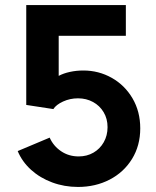

<svg xmlns="http://www.w3.org/2000/svg" viewBox="-20 -740 623 768"><path d="M50.8 -135.7 178.7 -189.5Q193.4 -156.2 224.1 -135.3Q254.9 -114.3 294.9 -114.3Q327.6 -114.3 353.8 -129.4Q379.9 -144.5 395 -171.1Q410.2 -197.8 410.2 -231.4Q410.2 -265.1 394.5 -291.3Q378.9 -317.4 352.1 -332Q325.2 -346.7 292 -346.7Q260.3 -346.7 232.4 -334Q204.6 -321.3 193.4 -303.7L85 -320.3V-719.7H483.4V-596.7H214.8V-436.5Q233.9 -446.8 259.8 -452.4Q285.6 -458 313.5 -458Q374.5 -458 426.8 -428.7Q479 -399.4 510 -346.7Q541 -293.9 541 -226.6Q541 -157.7 508.1 -104.2Q475.1 -50.8 418.5 -21.5Q361.8 7.8 292 7.8Q237.3 7.8 188.7 -10.3Q140.1 -28.3 104.2 -60.8Q68.4 -93.3 50.8 -135.7Z"/></svg>

Font: Reddit Sans Chocolate
Style: Bold
Weight: 700
Designer: Stephen Hutchings
Foundry: Reddit
Version: Version 1.011